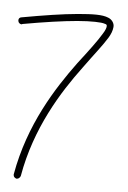

<svg xmlns="http://www.w3.org/2000/svg" viewBox="-20 -390 186 280"><path d="M92.8 -369.6C71.8 -369.6 43.5 -367.7 11.2 -364.7C8.8 -364.7 6.8 -362.8 6.8 -360.4V-359.4C6.8 -356.9 9.3 -354.5 11.7 -354.5L12.7 -355C44.9 -357.9 71.8 -359.4 92.8 -359.4C113.3 -359.4 128.4 -357.4 132.3 -355.5C135.3 -354.5 135.7 -354 135.7 -352.1C135.7 -350.1 133.8 -345.7 129.9 -340.8C122.6 -330.6 109.4 -315.9 92.8 -297.9C60.5 -261.2 19.5 -208.5 0 -135.7V-134.3C0 -131.8 2 -130.4 3.9 -129.4H4.9C7.3 -129.4 9.3 -131.3 10.3 -133.3C28.8 -203.1 68.4 -255.4 100.6 -291.5C116.2 -309.6 129.9 -323.7 138.2 -335C142.1 -340.3 144.5 -345.2 145.5 -350.6C146.5 -356 143.1 -361.8 137.7 -364.3C129.4 -368.7 115.2 -369.6 94.7 -369.6Z"/></svg>

Font: Oshawa
Style: Regular
Weight: 400
Designer: Sadat Fauzi
Foundry: Intuisi Creative
Version: Version 001.000